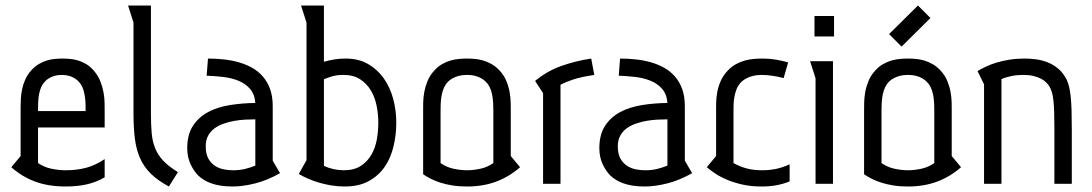

<svg xmlns="http://www.w3.org/2000/svg" viewBox="-20 -675 4011 705"><path d="M294.4 -267.1Q294.4 -277.8 294.2 -290.8Q293.9 -303.7 292.2 -316.9Q290.5 -330.1 286.9 -343Q283.2 -356 276.4 -366.2Q272.9 -371.1 267.3 -377Q261.7 -382.8 253.4 -387.9Q245.1 -393.1 233.4 -396.5Q221.7 -399.9 206.5 -399.9Q191.9 -399.9 180.4 -396.5Q168.9 -393.1 160.4 -387.9Q151.9 -382.8 146.2 -377Q140.6 -371.1 137.2 -366.2Q130.4 -355.5 126.7 -342.8Q123 -330.1 121.6 -316.7Q120.1 -303.2 119.9 -290.5Q119.6 -277.8 119.6 -267.1ZM119.6 -207V-76.2Q143.1 -60.5 169.9 -55.2Q196.8 -49.8 220.2 -49.8Q263.2 -49.8 297.6 -59.3Q332 -68.8 364.3 -90.8V-23.9Q333.5 -5.9 298.3 2Q263.2 9.8 221.7 9.8Q157.7 9.8 109.4 -8.1Q61 -25.9 21.5 -61L55.7 -102.1V-265.1V-282.2Q55.7 -296.4 56.6 -313.2Q57.6 -330.1 61.3 -347.9Q64.9 -365.7 72.8 -383.1Q80.6 -400.4 94.2 -416Q107.9 -431.2 122.8 -439.9Q137.7 -448.7 152.8 -453.1Q168 -457.5 182.4 -458.7Q196.8 -460 209.5 -460Q221.7 -460 236.3 -458.7Q251 -457.5 266.1 -453.1Q281.2 -448.7 296.1 -439.9Q311 -431.2 324.2 -416Q339.8 -397.9 348.1 -377.2Q356.4 -356.4 360.1 -336.2Q363.8 -315.9 364 -297.4Q364.3 -278.8 364.3 -265.1V-207Z M534.2 -654.8V-258.8Q534.2 -217.8 536.9 -186.8Q539.6 -155.8 549.6 -130.9Q559.6 -106 579.3 -85Q599.1 -64 633.3 -43L600.1 9.8Q559.1 -12.2 533.4 -37.6Q507.8 -63 493.9 -95Q480 -127 475.1 -167Q470.2 -207 470.2 -258.8V-591.8L450.2 -654.8Z M743.7 -460Q771.5 -460 800 -457Q828.6 -454.1 855 -446.8Q881.3 -439.5 904.5 -426.8Q927.7 -414.1 944.8 -394.5Q961.9 -375 971.7 -348.1Q981.4 -321.3 981.4 -285.2V-85L1008.3 -39.1Q961.4 -12.7 916.7 -1.5Q872.1 9.8 833.5 9.8Q809.1 9.8 789.6 6.6Q770 3.4 754.6 -2.2Q739.3 -7.8 727.8 -15.1Q716.3 -22.5 707.5 -30.8Q690.9 -47.9 679.2 -73.2Q667.5 -98.6 667.5 -130.9Q667.5 -181.2 688.7 -213.4Q710 -245.6 744.9 -263.9Q779.8 -282.2 824.7 -289.3Q869.6 -296.4 917.5 -296.9Q915 -329.6 897.7 -349.1Q880.4 -368.7 854.5 -378.9Q828.6 -389.2 798.1 -392.6Q767.6 -396 738.8 -397ZM917.5 -236.8Q901.4 -236.8 881.8 -235.8Q862.3 -234.9 842 -231.4Q821.8 -228 802.5 -221.4Q783.2 -214.8 768.3 -204.1Q753.4 -193.4 744.4 -177Q735.4 -160.6 735.4 -138.2Q735.4 -109.9 745.1 -92.5Q754.9 -75.2 770 -65.7Q785.2 -56.2 802.5 -53Q819.8 -49.8 835.4 -49.8Q860.4 -49.8 879.9 -54.7Q899.4 -59.6 917.5 -66.9Z M1105.5 -86.9V-591.8L1085.4 -654.8H1169.4V-448.2Q1190.4 -454.1 1209 -457Q1227.5 -460 1250 -460Q1296.4 -460 1331.1 -440.2Q1365.7 -420.4 1388.9 -387.7Q1412.1 -355 1423.6 -312.5Q1435.1 -270 1435.1 -225.1Q1435.1 -180.2 1425 -137.7Q1415 -95.2 1392.6 -62.5Q1370.1 -29.8 1334 -10Q1297.9 9.8 1246.1 9.8Q1220.7 9.8 1196.8 5.9Q1172.9 2 1151.4 -4.4Q1129.9 -10.7 1111.1 -19Q1092.3 -27.3 1077.1 -36.1ZM1169.4 -65.9Q1184.6 -58.6 1204.1 -54.2Q1223.6 -49.8 1242.2 -49.8Q1280.3 -49.8 1304.9 -65.9Q1329.6 -82 1344 -107.4Q1358.4 -132.8 1363.8 -163.8Q1369.1 -194.8 1369.1 -225.1Q1369.1 -254.9 1363 -286.1Q1356.9 -317.4 1342 -342.5Q1327.1 -367.7 1302.5 -383.8Q1277.8 -399.9 1241.2 -399.9Q1216.3 -399.9 1198 -394.3Q1179.7 -388.7 1169.4 -383.8Z M1597.7 -76.2Q1620.1 -60.5 1646.5 -55.2Q1672.9 -49.8 1694.8 -49.8Q1716.8 -49.8 1742.9 -55.2Q1769 -60.5 1791.5 -76.2V-267.1Q1791.5 -277.8 1791 -290.8Q1790.5 -303.7 1788.8 -316.9Q1787.1 -330.1 1783 -342.8Q1778.8 -355.5 1771.5 -366.2Q1767.6 -371.1 1761.5 -377Q1755.4 -382.8 1746.3 -387.9Q1737.3 -393.1 1724.6 -396.5Q1711.9 -399.9 1694.8 -399.9Q1677.7 -399.9 1665 -396.5Q1652.3 -393.1 1642.8 -387.9Q1633.3 -382.8 1627.2 -377Q1621.1 -371.1 1617.7 -366.2Q1610.4 -355.5 1606.2 -342.8Q1602.1 -330.1 1600.3 -316.9Q1598.6 -303.7 1598.1 -290.8Q1597.7 -277.8 1597.7 -267.1ZM1533.7 -265.1Q1533.7 -278.8 1533.9 -297.6Q1534.2 -316.4 1537.8 -336.7Q1541.5 -356.9 1549.8 -377.4Q1558.1 -397.9 1574.7 -416Q1588.4 -431.2 1604 -439.9Q1619.6 -448.7 1635.5 -453.1Q1651.4 -457.5 1666.7 -458.7Q1682.1 -460 1694.8 -460Q1707.5 -460 1722.7 -458.7Q1737.8 -457.5 1753.4 -453.1Q1769 -448.7 1784.7 -439.9Q1800.3 -431.2 1814.5 -416Q1831.1 -397.9 1839.4 -377.4Q1847.7 -356.9 1851.3 -336.4Q1855 -315.9 1855.2 -297.4Q1855.5 -278.8 1855.5 -265.1V-102.1L1889.6 -61Q1849.6 -25.9 1801.8 -8.1Q1753.9 9.8 1694.8 9.8Q1665.5 9.8 1641.1 5.9Q1616.7 2 1596.9 -4.4Q1577.1 -10.7 1561.3 -18.8Q1545.4 -26.9 1533.7 -35.2Z M1974.1 -333 1944.8 -377.9Q1989.3 -414.6 2042 -433.1Q2094.7 -451.7 2150.9 -460L2162.1 -399.9Q2113.3 -392.6 2084.7 -383.1Q2056.2 -373.5 2038.1 -363.8V0H1974.1Z M2256.8 -460Q2284.7 -460 2313.2 -457Q2341.8 -454.1 2368.2 -446.8Q2394.5 -439.5 2417.7 -426.8Q2440.9 -414.1 2458 -394.5Q2475.1 -375 2484.9 -348.1Q2494.6 -321.3 2494.6 -285.2V-85L2521.5 -39.1Q2474.6 -12.7 2429.9 -1.5Q2385.3 9.8 2346.7 9.8Q2322.3 9.8 2302.7 6.6Q2283.2 3.4 2267.8 -2.2Q2252.4 -7.8 2241 -15.1Q2229.5 -22.5 2220.7 -30.8Q2204.1 -47.9 2192.4 -73.2Q2180.7 -98.6 2180.7 -130.9Q2180.7 -181.2 2201.9 -213.4Q2223.1 -245.6 2258.1 -263.9Q2293 -282.2 2337.9 -289.3Q2382.8 -296.4 2430.7 -296.9Q2428.2 -329.6 2410.9 -349.1Q2393.6 -368.7 2367.7 -378.9Q2341.8 -389.2 2311.3 -392.6Q2280.8 -396 2252 -397ZM2430.7 -236.8Q2414.6 -236.8 2395 -235.8Q2375.5 -234.9 2355.2 -231.4Q2335 -228 2315.7 -221.4Q2296.4 -214.8 2281.5 -204.1Q2266.6 -193.4 2257.6 -177Q2248.5 -160.6 2248.5 -138.2Q2248.5 -109.9 2258.3 -92.5Q2268.1 -75.2 2283.2 -65.7Q2298.3 -56.2 2315.7 -53Q2333 -49.8 2348.6 -49.8Q2373.5 -49.8 2393.1 -54.7Q2412.6 -59.6 2430.7 -66.9Z M2857.4 -388.2Q2838.4 -393.6 2816.9 -396.7Q2795.4 -399.9 2777.3 -399.9Q2759.3 -399.9 2745.6 -396.5Q2731.9 -393.1 2721.9 -387.9Q2711.9 -382.8 2705.3 -377Q2698.7 -371.1 2695.3 -366.2Q2687 -355.5 2682.6 -342.3Q2678.2 -329.1 2676 -315.7Q2673.8 -302.2 2673.6 -289.1Q2673.3 -275.9 2673.3 -265.1V-76.2Q2698.2 -62.5 2723.1 -56.2Q2748 -49.8 2777.3 -49.8Q2805.2 -49.8 2829.8 -54.9Q2854.5 -60.1 2879.4 -71.8V-8.8Q2854.5 1 2830.1 5.4Q2805.7 9.8 2776.4 9.8Q2737.8 9.8 2706.3 2.7Q2674.8 -4.4 2649.9 -14.9Q2625 -25.4 2606.4 -37.8Q2587.9 -50.3 2575.2 -61L2609.4 -102.1V-265.1Q2609.4 -278.8 2609.6 -297.4Q2609.9 -315.9 2613.5 -336.2Q2617.2 -356.4 2626.2 -377.2Q2635.3 -397.9 2652.3 -416Q2667 -431.2 2683.3 -439.9Q2699.7 -448.7 2716.6 -453.1Q2733.4 -457.5 2749.5 -458.7Q2765.6 -460 2779.3 -460Q2805.7 -460 2828.9 -456.1Q2852.1 -452.1 2874 -445.8Z M3042.5 -616.2V-541H2970.7V-616.2ZM3038.6 -450.2V0H2974.6V-387.2L2954.6 -450.2Z M3216.8 -76.2Q3239.3 -60.5 3265.6 -55.2Q3292 -49.8 3314 -49.8Q3335.9 -49.8 3362.1 -55.2Q3388.2 -60.5 3410.6 -76.2V-267.1Q3410.6 -277.8 3410.2 -290.8Q3409.7 -303.7 3408 -316.9Q3406.2 -330.1 3402.1 -342.8Q3397.9 -355.5 3390.6 -366.2Q3386.7 -371.1 3380.6 -377Q3374.5 -382.8 3365.5 -387.9Q3356.4 -393.1 3343.8 -396.5Q3331.1 -399.9 3314 -399.9Q3296.9 -399.9 3284.2 -396.5Q3271.5 -393.1 3262 -387.9Q3252.4 -382.8 3246.3 -377Q3240.2 -371.1 3236.8 -366.2Q3229.5 -355.5 3225.3 -342.8Q3221.2 -330.1 3219.5 -316.9Q3217.8 -303.7 3217.3 -290.8Q3216.8 -277.8 3216.8 -267.1ZM3152.8 -265.1Q3152.8 -278.8 3153.1 -297.6Q3153.3 -316.4 3157 -336.7Q3160.6 -356.9 3168.9 -377.4Q3177.2 -397.9 3193.8 -416Q3207.5 -431.2 3223.1 -439.9Q3238.8 -448.7 3254.6 -453.1Q3270.5 -457.5 3285.9 -458.7Q3301.3 -460 3314 -460Q3326.7 -460 3341.8 -458.7Q3356.9 -457.5 3372.6 -453.1Q3388.2 -448.7 3403.8 -439.9Q3419.4 -431.2 3433.6 -416Q3450.2 -397.9 3458.5 -377.4Q3466.8 -356.9 3470.5 -336.4Q3474.1 -315.9 3474.4 -297.4Q3474.6 -278.8 3474.6 -265.1V-102.1L3508.8 -61Q3468.8 -25.9 3420.9 -8.1Q3373 9.8 3314 9.8Q3284.7 9.8 3260.3 5.9Q3235.8 2 3216.1 -4.4Q3196.3 -10.7 3180.4 -18.8Q3164.6 -26.9 3152.8 -35.2ZM3396.5 -608.9 3290.5 -503.9 3244.6 -549.8 3350.6 -654.8Z M3569.3 -414.1Q3582.5 -421.9 3599.9 -430.2Q3617.2 -438.5 3638.9 -445.1Q3660.6 -451.7 3686.3 -455.8Q3711.9 -460 3742.2 -460Q3761.2 -460 3783.2 -457.3Q3805.2 -454.6 3826.4 -446.3Q3847.7 -438 3866.2 -422.4Q3884.8 -406.7 3897.5 -380.9Q3902.3 -369.6 3905.8 -355.5Q3909.2 -341.3 3911.4 -320.8Q3913.6 -300.3 3914.6 -271.7Q3915.5 -243.2 3915.5 -203.1V0H3851.6V-205.1Q3851.6 -237.8 3850.8 -262.5Q3850.1 -287.1 3848.1 -305.4Q3846.2 -323.7 3842.3 -336.7Q3838.4 -349.6 3832.5 -358.9Q3828.1 -365.7 3820.8 -373Q3813.5 -380.4 3802 -386.2Q3790.5 -392.1 3774.7 -396Q3758.8 -399.9 3737.3 -399.9Q3713.4 -399.9 3693.6 -395.8Q3673.8 -391.6 3657.2 -384.8V0H3593.3V-365.2Z"/></svg>

Font: Aubrey
Style: Regular
Weight: 400
Designer: Gayaneh Bagdasaryan | Cyreal.org
Foundry: Gayaneh Bagdasaryan | Cyreal.org
Version: Version 1.000